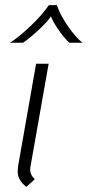

<svg xmlns="http://www.w3.org/2000/svg" viewBox="-20 -719 342 750"><path d="M49 -51Q49 -56 51 -72L121 -470H170L99 -68Q98 -63 98 -54Q98 -36 116 -19L83 11Q65 -3 57 -17.5Q49 -32 49 -51ZM171 -699H202Q216 -659 245.5 -616.5Q275 -574 302 -552H251Q230 -571 208.5 -602.5Q187 -634 179 -655Q167 -636 133 -604Q99 -572 70 -552H19Q55 -575 99.5 -617.5Q144 -660 171 -699Z"/></svg>

Font: KoHo Light
Style: Italic
Weight: 300
Italic angle: -10°
Version: Version 1.000; ttfautohint (v1.6)